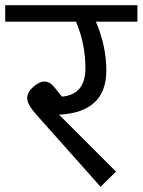

<svg xmlns="http://www.w3.org/2000/svg" viewBox="-39 -708 546 735"><path d="M487 -688V-625H328Q368 -532 368 -438Q368 -278 187 -269L405 -51L346 7L102 -267Q65 -308 65 -332Q65 -355 88.5 -375.5Q112 -396 131 -396Q147 -396 160 -383.5Q173 -371 198 -338Q288 -346 288 -447Q288 -540 252 -625H-19V-688Z"/></svg>

Font: FiraGO Book
Style: Regular
Weight: 350
Designer: bBox Type
Foundry: bBox Type GmbH
Version: Version 1.001;PS 001.001;hotconv 1.0.88;makeotf.lib2.5.64775